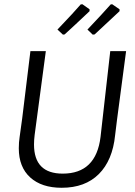

<svg xmlns="http://www.w3.org/2000/svg" viewBox="-20 -882 637 909"><path d="M394 -742Q467 -819 504 -861L511 -862L546 -838V-829Q510 -795 428 -719L419 -718ZM252 -742Q335 -829 362 -861L370 -862L404 -838V-829Q328 -757 286 -719L278 -718ZM577 -640 534 -315 525 -242Q513 -123 448 -58Q383 7 272 7Q177 7 123 -42Q69 -91 69 -180Q69 -209 73 -234L85 -321L124 -640H197L144 -243Q141 -219 141 -198Q141 -60 277 -60Q435 -60 456 -234L502 -640Z"/></svg>

Font: Alegreya Sans
Style: Italic
Weight: 400
Italic angle: -7°
Designer: Juan Pablo del Peral
Foundry: Huerta Tipografica
Version: Version 2.007